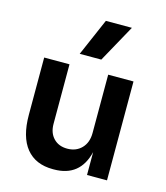

<svg xmlns="http://www.w3.org/2000/svg" viewBox="-122 -910 882 1020"><g transform="rotate(15 319.5 -400.0)"><path d="M362.8 -611.8H244.1L333 -816.9H476.1ZM270 17.1H264.2Q168.9 17.1 117.9 -45.4Q66.9 -107.9 66.9 -229V-543.9H206.1V-216.8Q206.1 -167 234.4 -137.5Q262.7 -107.9 310.1 -107.9Q358.4 -107.9 388.7 -139.2Q418.9 -170.4 418.9 -223.1V-543.9H558.1V0H448.2V-126Q413.6 17.1 270 17.1Z"/></g></svg>

Font: Sora SemiBold
Style: Regular
Weight: 600
Designer: Jonathan Barnbrook, Julián Moncada
Foundry: Barnbrook Fonts
Version: Version 2.000